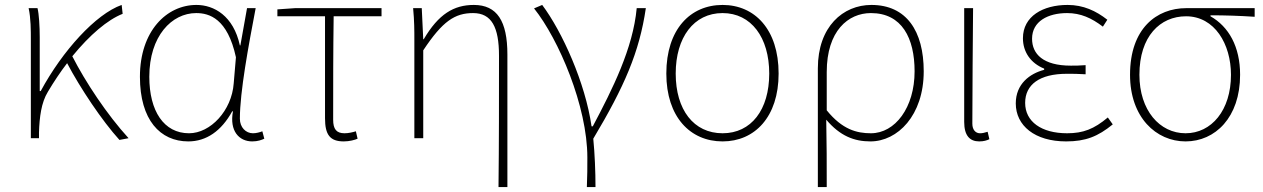

<svg xmlns="http://www.w3.org/2000/svg" viewBox="-20 -560 5117 778"><path d="M501 0C414 -95 326 -228 273 -332C344 -419 416 -480 477 -504L473 -540C368 -503 233 -354 145 -191H141V-409C141 -453 138 -503 132 -527H96C105 -486 105 -438 105 -396V0H138V-24C140 -85 147 -144 174 -188C199 -230 225 -269 252 -304C305 -203 394 -70 464 7Z M743 13C816 13 877 -29 921 -109H924C909 -29 949 13 1002 13C1025 13 1040 7 1051 2L1043 -28C1033 -24 1018 -20 1005 -20C976 -20 952 -44 952 -79C952 -188 987 -375 1016 -527H981L954 -376H952C926 -496 847 -540 776 -540C655 -540 547 -434 547 -249C547 -74 629 13 743 13ZM746 -20C644 -20 585 -110 585 -249C585 -414 676 -507 775 -507C828 -507 902 -485 936 -328L927 -222C919 -112 833 -20 746 -20Z M1373 13C1396 13 1418 7 1429 2L1422 -28C1409 -24 1392 -20 1376 -20C1343 -20 1330 -37 1330 -75C1330 -215 1330 -353 1332 -494H1526V-527H1176L1104 -522V-494H1297V-81C1297 -14 1317 13 1373 13Z M2000 198H2036V-339C2036 -475 1994 -540 1900 -540C1819 -540 1757 -503 1697 -401H1695L1689 -527H1654C1659 -474 1659 -438 1659 -396V0H1695V-356C1773 -474 1823 -507 1897 -507C1972 -507 2002 -450 2002 -334C2002 -158 2002 21 2000 198Z M2358 198H2393C2393 136 2390 62 2384 2C2510 -209 2571 -349 2597 -527H2560C2545 -364 2462 -199 2382 -48H2377C2352 -224 2258 -432 2177 -540L2144 -526C2244 -401 2360 -129 2360 78C2360 125 2360 147 2358 198Z M2908 13C3038 13 3135 -86 3135 -262C3135 -441 3038 -540 2908 -540C2777 -540 2680 -441 2680 -262C2680 -86 2777 13 2908 13ZM2908 -20C2791 -20 2718 -115 2718 -262C2718 -408 2791 -507 2908 -507C3024 -507 3097 -408 3097 -262C3097 -115 3024 -20 2908 -20Z M3294 198H3330C3330 92 3330 31 3328 -75C3384 -9 3441 13 3507 13C3617 13 3723 -92 3723 -271C3723 -434 3653 -540 3511 -540C3396 -540 3294 -452 3294 -283ZM3509 -20C3452 -20 3393 -35 3330 -113V-268C3330 -435 3417 -507 3509 -507C3635 -507 3686 -405 3686 -271C3686 -124 3607 -20 3509 -20Z M3948 13C3966 13 3979 9 3989 4L3982 -26C3969 -22 3961 -20 3951 -20C3934 -20 3920 -33 3920 -59C3920 -217 3922 -368 3923 -527H3887V-66C3887 -10 3910 13 3948 13Z M4300 13C4379 13 4429 -7 4489 -56L4469 -84C4413 -37 4369 -20 4304 -20C4200 -20 4134 -67 4134 -143C4134 -217 4192 -261 4303 -261C4328 -261 4348 -261 4379 -259V-296C4352 -294 4339 -294 4319 -294C4207 -294 4162 -341 4162 -403C4162 -474 4227 -507 4304 -507C4359 -507 4403 -487 4449 -452L4467 -480C4421 -516 4370 -540 4306 -540C4206 -540 4125 -494 4125 -405C4125 -350 4156 -304 4211 -282V-277C4153 -262 4096 -220 4096 -141C4096 -51 4173 13 4300 13Z M4784 13C4904 13 5005 -84 5005 -257C5005 -371 4959 -452 4885 -494V-498C4946 -498 5003 -496 5064 -492V-527H4787C4667 -527 4559 -445 4559 -257C4559 -84 4665 13 4784 13ZM4784 -20C4679 -20 4597 -113 4597 -257C4597 -413 4681 -494 4786 -494C4902 -494 4968 -381 4968 -257C4968 -113 4889 -20 4784 -20Z"/></svg>

Font: Noto Sans CJK Thin
Style: Regular
Weight: 100
Designer: Ryoko NISHIZUKA (kana & ideographs); Paul D. Hunt (Latin, Greek & Cyrillic); Wenlong ZHANG (bopomofo); Sandoll Communica
Foundry: Adobe Systems Incorporated
Version: Version 1.000;PS 1;hotconv 1.0.78;makeotf.lib2.5.61930